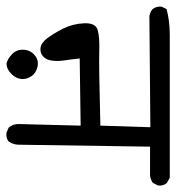

<svg xmlns="http://www.w3.org/2000/svg" viewBox="-3 -593 541 589"><g transform="rotate(90 267.5 -298.5)"><path d="M379.9 -47.9 364.3 -54.7Q353.5 -67.4 353.5 -84L358.4 -275.4L152.3 -272.5Q155.3 -245.1 158.2 -226.1Q161.1 -207 159.2 -189Q157.2 -170.9 146.5 -160.6Q135.7 -150.4 120.1 -152.3Q104.5 -154.3 90.3 -172.9Q76.2 -191.4 61 -221.2Q45.9 -251 44.4 -286.1Q43 -321.3 64.9 -327.6Q86.9 -334 130.4 -332.5Q173.8 -331.1 358.4 -335.9L363.3 -489.3L22.5 -486.3Q9.8 -488.3 1 -496.1Q-7.8 -506.8 -6.8 -523.4L1 -539.1Q38.1 -548.8 79.1 -548.8Q120.1 -548.8 518.6 -548.8L534.2 -540Q543.9 -529.3 542 -512.7L534.2 -497.1Q523.4 -489.3 510.7 -488.3H422.9L417 -90.8Q418 -70.3 407.2 -54.7Q396.5 -45.9 379.9 -47.9ZM168 -47.9Q154.3 -50.8 139.6 -64.5Q125 -78.1 125.5 -99.1Q126 -120.1 141.6 -133.8Q157.2 -147.5 177.2 -143.1Q197.3 -138.7 207 -124Q216.8 -109.4 215.3 -93.3Q213.9 -77.1 199.2 -62.5Q184.6 -47.9 168 -47.9Z"/></g></svg>

Font: JasonHandwriting2
Style: Regular
Weight: 400
Version: Version 1.05.10